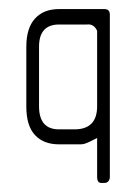

<svg xmlns="http://www.w3.org/2000/svg" viewBox="-20 -314 301 423"><path d="M210 89H203Q194 89 194 76V-10Q184 -5 178 -2Q172 1 167 2.5Q162 4 157 4Q152 4 144 4H110Q76 4 57 -16.5Q38 -37 38 -79V-211Q38 -252 57 -273Q76 -294 110 -294H210Q222 -294 222 -282V76Q222 81 219 85Q216 89 210 89ZM194 -246Q187 -262 171 -260H110Q66 -260 66 -211V-80Q66 -29 110 -29H144Q194 -29 194 -80Z"/></svg>

Font: Chathura
Style: Regular
Weight: 300
Designer: Appaji Ambarisha Darbha
Foundry: Aditya Fonts
Version: Version 1.00 2015